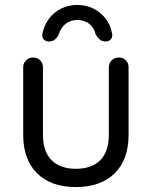

<svg xmlns="http://www.w3.org/2000/svg" viewBox="-20 -750 615 778"><path d="M461 -517Q479 -517 490 -505.5Q501 -494 501 -477V-204Q501 -103 444.5 -47.5Q388 8 287 8Q187 8 130.5 -47.5Q74 -103 74 -204V-477Q74 -494 85.5 -505.5Q97 -517 114 -517Q132 -517 143 -505.5Q154 -494 154 -477V-204Q154 -136 189 -101Q224 -66 287 -66Q352 -66 386.5 -101Q421 -136 421 -204V-477Q421 -494 432.5 -505.5Q444 -517 461 -517ZM293 -730Q329 -730 358 -715.5Q387 -701 407 -676Q427 -651 433 -619Q438 -603 430.5 -592.5Q423 -582 409 -582Q393 -582 384.5 -589.5Q376 -597 368 -610Q361 -639 341 -654Q321 -669 293 -669Q266 -669 246 -653.5Q226 -638 218 -610Q211 -597 202 -589.5Q193 -582 178 -582Q164 -582 156 -592Q148 -602 153 -618Q160 -650 179.5 -675.5Q199 -701 228.5 -715.5Q258 -730 293 -730Z"/></svg>

Font: Quicksand Light Medium
Style: Regular
Weight: 500
Version: Version 3.006